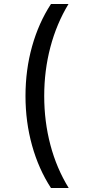

<svg xmlns="http://www.w3.org/2000/svg" viewBox="-20 -812 439 964"><path d="M236 132Q174 37 141 -81.5Q108 -200 108 -330Q108 -461 141 -579Q174 -697 236 -792H324Q264 -693 233 -575.5Q202 -458 202 -330Q202 -202 233 -84.5Q264 33 325 132Z"/></svg>

Font: Noto Sans Bengali Condensed Medium
Style: Regular
Weight: 500
Width: 3
Designer: Jelle Bosma - Monotype Design Team
Foundry: Monotype Imaging Inc.
Version: Version 2.003